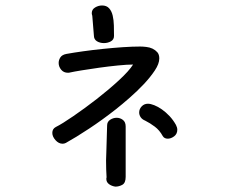

<svg xmlns="http://www.w3.org/2000/svg" viewBox="-20 -655 845 708"><path d="M238.3 -387.7Q235.4 -386.7 230.5 -386.7Q214.8 -386.7 205.6 -397.9Q196.3 -409.2 196.3 -422.9Q196.3 -433.6 202.6 -443.4Q209 -453.1 224.6 -456.1Q251 -460.9 286.1 -465.8Q321.3 -470.7 358.9 -474.6Q396.5 -478.5 432.6 -481Q468.8 -483.4 497.1 -483.4Q506.8 -483.4 519.5 -481.9Q532.2 -480.5 542.5 -475.6Q552.7 -470.7 560.1 -462.4Q567.4 -454.1 567.4 -439.5Q567.4 -419.9 550.8 -395Q534.2 -370.1 510.3 -344.7Q486.3 -319.3 458.5 -294.9Q430.7 -270.5 407.2 -252Q357.4 -212.9 308.6 -180.7Q259.8 -148.4 222.7 -127.9Q216.8 -125 210.9 -125Q196.3 -125 184.6 -138.2Q172.9 -151.4 172.9 -165Q172.9 -179.7 185.5 -186.5Q209 -198.2 251 -227.1Q293 -255.9 336.9 -290Q380.9 -324.2 418.5 -358.9Q456.1 -393.6 470.7 -417Q449.2 -417 415 -413.6Q380.9 -410.2 345.7 -405.3Q310.5 -400.4 280.8 -395.5Q251 -390.6 238.3 -387.7ZM375 -192.4Q375 -206.1 386.2 -213.4Q397.5 -220.7 410.2 -220.7Q422.9 -220.7 433.1 -212.9Q443.4 -205.1 443.4 -188.5V-2.9Q443.4 19.5 431.2 26.4Q418.9 33.2 405.3 33.2Q391.6 31.2 381.8 23.9Q372.1 16.6 372.1 4.9Q372.1 1 373 -1Q372.1 -14.6 371.6 -30.3Q371.1 -45.9 371.1 -63.5Q371.1 -71.3 371.6 -78.6Q372.1 -85.9 372.1 -93.8ZM326.2 -524.4 320.3 -596.7Q318.4 -602.5 318.4 -606.4Q318.4 -620.1 330.6 -627.4Q342.8 -634.8 356.4 -634.8Q373 -634.8 382.3 -624.5Q391.6 -614.3 395.5 -597.7Q399.4 -581.1 399.9 -561Q400.4 -541 400.4 -522.5Q400.4 -508.8 388.7 -502.4Q377 -496.1 363.3 -496.1Q348.6 -496.1 337.4 -502.9Q326.2 -509.8 326.2 -524.4ZM515.6 -210Q503.9 -214.8 498.5 -223.1Q493.2 -231.4 493.2 -240.2Q493.2 -252.9 502.4 -262.7Q511.7 -272.5 525.4 -272.5Q535.2 -272.5 548.8 -267.1Q562.5 -261.7 577.1 -251.5Q591.8 -241.2 605.5 -226.6Q619.1 -211.9 628.9 -194.3Q633.8 -184.6 633.8 -176.8Q633.8 -161.1 622.1 -152.3Q610.4 -143.6 598.6 -143.6Q585.9 -143.6 580.1 -153.3Q568.4 -174.8 550.8 -188Q533.2 -201.2 515.6 -210Z"/></svg>

Font: Gamja Flower
Style: Regular
Weight: 400
Designer: YoonDesign Inc.
Foundry: YoonDesign Inc.
Version: Version 3.00;build 20171102